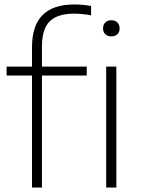

<svg xmlns="http://www.w3.org/2000/svg" viewBox="-20 -838 629 858"><path d="M311.5 -818Q348 -818 387 -811.5V-769.5Q345.5 -777 311.5 -777Q237.5 -777 202.5 -743Q167.5 -709 167.5 -630V-540.5H367.5V-500.5H167.5V0H123V-500.5H9.5V-540.5H123V-627Q123 -723 170 -770.5Q217 -818 311.5 -818ZM514.5 -711Q514.5 -694.5 504.5 -685Q494.5 -675.5 477.5 -675.5Q460.5 -675.5 450.5 -685Q440.5 -694.5 440.5 -711Q440.5 -727.5 450.5 -737.5Q460.5 -747.5 477.5 -747.5Q494.5 -747.5 504.5 -737.5Q514.5 -727.5 514.5 -711ZM454.5 0V-540.5H500V0Z"/></svg>

Font: Encode Sans Semi Expanded ExLight
Style: Regular
Weight: 275
Width: 6
Designer: Multiple Designers
Foundry: Impallari Type
Version: Version 2.000